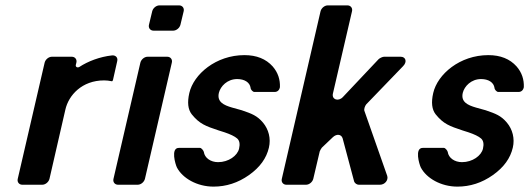

<svg xmlns="http://www.w3.org/2000/svg" viewBox="-20 -687 1968 714"><path d="M400 -389 416 -460C419 -473 410 -482 397 -481C351 -476 307 -459 275 -438C268 -434 260 -438 262 -446L264 -454C267 -466 259 -476 247 -476H173C161 -476 149 -466 146 -454L46 -22C43 -10 51 0 63 0H137C149 0 161 -10 164 -22L223 -279C235 -333 285 -388 367 -388C376 -388 386 -387 395 -385C397 -384 399 -386 400 -389Z M419 0H492C504 0 516 -10 519 -22L619 -454C622 -466 614 -476 602 -476H529C517 -476 505 -466 502 -454L402 -22C399 -10 407 0 419 0ZM551 -573H624C636 -573 648 -583 651 -595L663 -645C666 -657 658 -667 646 -667H573C561 -667 549 -657 546 -645L534 -595C531 -583 539 -573 551 -573Z M791 -84C763 -84 741 -100 738 -122C737 -127 729 -137 724 -137H645C614 -137 632 -76 638 -64C659 -24 713 7 774 7C821 7 865 -7 906 -36C947 -65 971 -99 980 -138C988 -172 979 -206 958 -231C936 -257 917 -264 879 -277L843 -287C812 -296 786 -308 794 -342C800 -366 825 -393 862 -393C889 -393 909 -381 912 -360C912 -354 920 -345 926 -345H1001C1012 -345 1019 -352 1021 -363C1022 -391 1014 -417 994 -440C969 -468 934 -482 889 -482C783 -482 700 -411 684 -341C676 -306 679 -280 693 -262C722 -226 745 -218 793 -202L815 -195C836 -188 853 -180 862 -172C871 -164 873 -151 869 -134C863 -108 830 -84 791 -84Z M1045 0H1118C1130 0 1142 -10 1145 -22L1169 -124C1170 -127 1175 -136 1177 -138L1218 -177C1232 -190 1249 -188 1254 -173L1297 -12C1299 -6 1307 0 1314 0H1393C1411 0 1425 -17 1420 -33L1335 -275C1333 -281 1337 -293 1342 -299L1479 -441C1495 -457 1489 -476 1470 -476H1408C1403 -476 1392 -471 1388 -467L1255 -326C1238 -308 1213 -317 1218 -339L1289 -645C1292 -657 1284 -667 1272 -667H1199C1187 -667 1175 -657 1172 -645L1028 -22C1025 -10 1033 0 1045 0Z M1698 -84C1670 -84 1648 -100 1645 -122C1644 -127 1636 -137 1631 -137H1552C1521 -137 1539 -76 1545 -64C1566 -24 1620 7 1681 7C1728 7 1772 -7 1813 -36C1854 -65 1878 -99 1887 -138C1895 -172 1886 -206 1865 -231C1843 -257 1824 -264 1786 -277L1750 -287C1719 -296 1693 -308 1701 -342C1707 -366 1732 -393 1769 -393C1796 -393 1816 -381 1819 -360C1819 -354 1827 -345 1833 -345H1908C1919 -345 1926 -352 1928 -363C1929 -391 1921 -417 1901 -440C1876 -468 1841 -482 1796 -482C1690 -482 1607 -411 1591 -341C1583 -306 1586 -280 1600 -262C1629 -226 1652 -218 1700 -202L1722 -195C1743 -188 1760 -180 1769 -172C1778 -164 1780 -151 1776 -134C1770 -108 1737 -84 1698 -84Z"/></svg>

Font: DIN Rundschrift
Style: BreitKursiv
Weight: 400
Width: 7
Version: Version 1.027